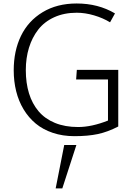

<svg xmlns="http://www.w3.org/2000/svg" viewBox="-20 -759 757 1086"><path d="M294.9 306.6H332.5L412.1 61H343.3ZM400.9 11.2Q334.5 11.2 278.6 -7.6Q222.7 -26.4 182.1 -60.1Q141.6 -93.8 113.5 -140.4Q85.4 -187 71.5 -242.9Q57.6 -298.8 57.6 -361.3Q57.6 -471.2 98.6 -555.9Q139.6 -640.6 220.9 -689.9Q302.2 -739.3 413.6 -739.3Q535.6 -739.3 630.4 -683.1L602.5 -632.8Q562.5 -657.2 512 -672.1Q461.4 -687 414.1 -687Q342.8 -687 286.9 -661.6Q231 -636.2 196.3 -591.6Q161.6 -546.9 143.8 -488.8Q126 -430.7 126 -362.3Q126 -289.6 144 -231Q162.1 -172.4 198.2 -129.6Q234.4 -86.9 291 -63.7Q347.7 -40.5 421.9 -40.5Q498.5 -40.5 590.8 -77.1V-309.6H410.6L414.6 -363.8H648.9V-43.5Q589.4 -12.7 533.4 -0.7Q477.5 11.2 400.9 11.2Z"/></svg>

Font: Oxygen Light
Style: Regular
Weight: 300
Designer: vernon adams
Foundry: Vernon Adams
Version: Version Release 0.2.3 webfont; ttfautohint (v0.93.3-1d66) -l